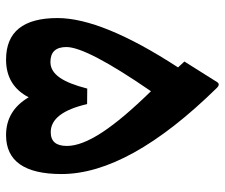

<svg xmlns="http://www.w3.org/2000/svg" viewBox="-74 -668 742 634"><g transform="rotate(90 297.0 -351.0)"><path d="M272.5 -268.1C251.5 -186.5 225.1 -146.5 184.6 -146.5C151.9 -146.5 135.3 -164.1 135.3 -199.2C135.3 -244.1 184.1 -337.4 281.2 -478.5C403.8 -353 461.9 -265.1 461.9 -200.7C461.9 -165 446.8 -147.5 416.5 -147.5C373 -147.5 342.3 -187.5 323.7 -267.6ZM301.3 -74.7C330.6 -24.9 372.1 0 426.3 0C511.7 0 554.7 -61 554.7 -183.1C554.7 -331.5 460 -502.4 271 -695.3C262.7 -704.1 255.9 -704.6 251 -696.8L183.1 -588.9L202.6 -567.9C93.8 -400.9 39.6 -268.1 39.6 -169.9C39.6 -56.6 85.4 0 176.8 0C233.9 0 275.4 -24.9 301.3 -74.7Z"/></g></svg>

Font: Sahel
Style: Bold
Weight: 700
Foundry: Saber Rastikerdar (saber.rastikerdar@gmail.com)
Version: Version 3.4.0